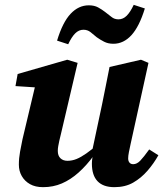

<svg xmlns="http://www.w3.org/2000/svg" viewBox="-20 -759 680 794"><path d="M158 15Q126 15 104 2.5Q82 -10 70 -31Q58 -52 58 -78Q58 -105 63 -132Q68 -159 73 -183L131 -427L167 -395L44 -403L53 -453L258 -512L301 -499L232 -205Q228 -190 225.5 -178Q223 -166 221 -155.5Q219 -145 219 -135Q219 -115 230 -104.5Q241 -94 259 -94Q278 -94 296.5 -101.5Q315 -109 337 -124.5Q359 -140 386 -163L395 -116H368Q338 -75 305 -45.5Q272 -16 236 -0.5Q200 15 158 15ZM453 15Q407 15 383.5 -9.5Q360 -34 360 -82Q360 -92 361.5 -102.5Q363 -113 366 -125H359L402 -327Q410 -366 417.5 -404Q425 -442 433 -482L563 -512L594 -499L520 -163Q516 -145 513 -129.5Q510 -114 510 -104Q510 -93 515.5 -86.5Q521 -80 531 -80Q546 -80 560 -94.5Q574 -109 597 -141L635 -117Q616 -83 590 -53Q564 -23 531 -4Q498 15 453 15ZM216 -591Q239 -667 272 -702Q305 -737 347 -737Q370 -737 385.5 -728.5Q401 -720 414 -710Q429 -699 441 -689Q453 -679 470 -679Q489 -679 504 -694Q519 -709 533 -739L579 -724Q556 -649 523.5 -613.5Q491 -578 449 -578Q427 -578 410.5 -586.5Q394 -595 380 -605Q367 -616 354.5 -626Q342 -636 325 -636Q306 -636 291 -621Q276 -606 262 -576Z"/></svg>

Font: Source Serif 4
Style: Bold Italic
Weight: 700
Italic angle: -12°
Designer: Frank Grießhammer
Foundry: Adobe Systems Incorporated
Version: Version 4.004;hotconv 1.0.116;makeotfexe 2.5.65601